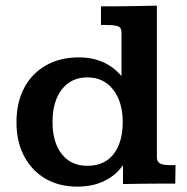

<svg xmlns="http://www.w3.org/2000/svg" viewBox="-20 -659 672 689"><path d="M257.3 10.7Q191.4 10.7 142.6 -18.1Q93.8 -46.9 66.4 -98.9Q39.1 -150.9 39.1 -219.7Q39.1 -291.5 66.9 -343.8Q94.7 -396 145.3 -424.6Q195.8 -453.1 262.7 -453.1Q359.4 -453.1 416 -385.7V-542.5Q416 -560.5 403.1 -564.9Q390.1 -569.3 364.3 -569.3Q359.4 -569.8 353.8 -569.6Q348.1 -569.3 342.3 -569.3V-636.2Q363.8 -635.7 384.8 -636.2Q405.8 -636.7 431.2 -636.7Q460.9 -637.2 488.8 -637.7Q516.6 -638.2 543 -638.7V-93.3Q543 -80.6 552.2 -73.7Q561.5 -66.9 587.4 -66.4Q590.3 -66.4 597.9 -66.4Q605.5 -66.4 609.9 -66.4L608.9 0Q591.3 0 572 -0.2Q552.7 -0.5 534.7 0Q505.9 0 477.5 0.5Q449.2 1 421.4 1.5Q421.4 -2 421.4 -15.1Q421.4 -28.3 421.4 -43.2Q421.4 -58.1 420.9 -65.9Q396.5 -30.3 354.7 -9.8Q313 10.7 257.3 10.7ZM293.5 -64Q355 -64 387.7 -106.2Q420.4 -148.4 420.4 -220.7Q420.4 -293.5 386 -337.4Q351.6 -381.3 293.5 -381.3Q235.4 -381.3 201.9 -338.1Q168.5 -294.9 168.5 -221.2Q168.5 -147.9 201.7 -106Q234.9 -64 293.5 -64Z"/></svg>

Font: Kameron SemiBold
Style: Regular
Weight: 600
Designer: Vernon Adams
Foundry: Vernon Adams
Version: Version 1.100